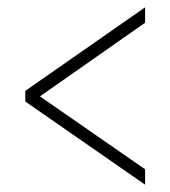

<svg xmlns="http://www.w3.org/2000/svg" viewBox="-20 -620 465 524"><path d="M376 -116V-158L89 -357L376 -558V-600L49 -372V-343Z"/></svg>

Font: Noto Serif Thai ExtraCondensed ExtraLight
Style: Regular
Weight: 200
Width: 2
Designer: Monotype Design Team
Foundry: Monotype Imaging Inc.
Version: Version 2.002